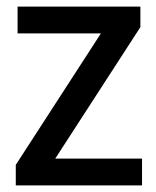

<svg xmlns="http://www.w3.org/2000/svg" viewBox="-20 -564 476 584"><path d="M28 0V-62.5L287 -462.5H33.5V-544H407V-481.5L148 -81.5H412V0Z"/></svg>

Font: Encode Sans SemiCondensed SemiCondensed Medium
Style: Regular
Weight: 500
Width: 4
Designer: Multiple Designers
Foundry: Impallari Type
Version: Version 3.000; ttfautohint (v1.8.3) -l 8 -r 50 -G 200 -x 14 